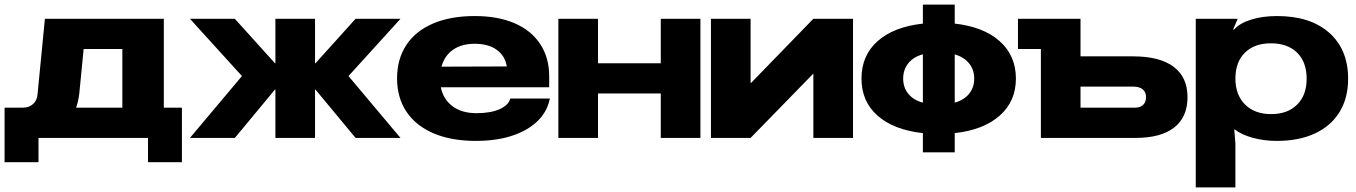

<svg xmlns="http://www.w3.org/2000/svg" viewBox="-20 -602 5917 838"><path d="M695 -132H774V106H626V0H148V106H0V-132H79Q107 -132 124.5 -148Q142 -164 144 -192L176 -520H695ZM514 -132V-388H345L326 -193Q321 -155 312 -132Z M1182 0V-211H1180L1005 0H809L1036 -270L809 -520H1005L1180 -326H1182V-520H1355V-326H1357L1532 -520H1728L1501 -270L1728 0H1532L1357 -211H1355V0Z M2057 13Q1950 13 1872.5 -20Q1795 -53 1754 -114.5Q1713 -176 1713 -260Q1713 -344 1753.5 -405.5Q1794 -467 1870.5 -499.5Q1947 -532 2052 -532Q2153 -532 2226 -500.5Q2299 -469 2338 -409.5Q2377 -350 2377 -269V-221H1904Q1915 -168 1955.5 -138Q1996 -108 2060 -108Q2121 -108 2160.5 -125.5Q2200 -143 2207 -172H2380Q2363 -86 2276.5 -36.5Q2190 13 2057 13ZM2192 -312Q2184 -359 2147.5 -385Q2111 -411 2052 -411Q1995 -411 1957.5 -385Q1920 -359 1907 -311Z M2417 0V-520H2590V-326H2864V-520H3037V0H2864V-194H2590V0Z M3703 -520V0H3530V-280H3529L3256 0H3083V-520H3256V-240H3258L3530 -520Z M4008 63V-21Q3881 -35 3810.5 -97Q3740 -159 3740 -259Q3740 -360 3810.5 -422.5Q3881 -485 4008 -499V-582H4147V-499Q4273 -485 4343.5 -422Q4414 -359 4414 -259Q4414 -160 4343.5 -97.5Q4273 -35 4147 -21V63ZM4008 -154V-365Q3967 -354 3944.5 -326Q3922 -298 3922 -259Q3922 -220 3944.5 -192.5Q3967 -165 4008 -154ZM4232 -259Q4232 -298 4209.5 -325.5Q4187 -353 4147 -365V-154Q4187 -165 4209.5 -192.5Q4232 -220 4232 -259Z M4523 -388H4423V-520H4696V-356H4926Q5042 -356 5102.5 -310.5Q5163 -265 5163 -178Q5163 -91 5105 -45.5Q5047 0 4935 0H4523ZM4933 -132Q4956 -132 4969 -144Q4982 -156 4982 -178Q4982 -200 4967.5 -212Q4953 -224 4926 -224H4696V-132Z M5864 -258Q5864 -174 5826.5 -113Q5789 -52 5719 -19.5Q5649 13 5553 13Q5497 13 5448 -0.5Q5399 -14 5369 -37H5367L5372 24V216H5199V-520H5382L5362 -473H5366Q5391 -501 5441 -516.5Q5491 -532 5554 -532Q5699 -532 5781.5 -459Q5864 -386 5864 -258ZM5528 -104Q5600 -104 5641.5 -145.5Q5683 -187 5683 -258Q5683 -331 5641.5 -372Q5600 -413 5527 -413Q5455 -413 5413.5 -372Q5372 -331 5372 -259Q5372 -188 5414 -146Q5456 -104 5528 -104Z"/></svg>

Font: Non Bureau Extended
Style: Bold
Weight: 700
Width: 7
Designer: Jona Saucedo
Foundry: Non Foundry
Version: Version 1.000; ttfautohint (v1.8.4)